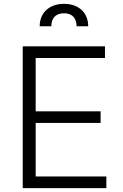

<svg xmlns="http://www.w3.org/2000/svg" viewBox="-20 -965 633 985"><path d="M96.6 0H525.6V-59.7H163V-334.2H496.1V-393.8H163V-667.6H518.5V-727.3H96.6ZM183.6 -830.3H243.3C243.3 -867.5 262.1 -897 308.6 -897C353 -897 372.9 -868.6 372.9 -830.3H432.5C432.5 -898.1 385.7 -945.3 308.6 -945.3C231.2 -945.3 183.6 -898.1 183.6 -830.3Z"/></svg>

Font: Karasuma Gothic
Style: Light
Weight: 300
Designer: Rasmus Andersson / Ryoko Nishizuka
Foundry: rsms
Version: Version 1.00